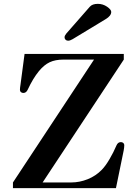

<svg xmlns="http://www.w3.org/2000/svg" viewBox="-20 -972 701 992"><path d="M313.5 -779.3Q313.5 -787.6 322.3 -798.3L443.8 -937Q457 -952.1 485.4 -952.1Q511.7 -952.1 533.2 -937.3Q554.7 -922.4 554.7 -910.6Q554.7 -890.1 525.9 -873L355 -769.5Q341.8 -761.7 332 -761.7Q323.7 -761.7 318.6 -766.8Q313.5 -772 313.5 -779.3ZM46.9 0V-29.3L465.8 -664.1H307.6Q265.6 -664.1 236.6 -650.4Q207.5 -636.7 180.7 -604Q150.4 -566.9 123.5 -509.3Q115.7 -491.7 100.6 -491.7Q93.3 -491.7 88.1 -496.1Q83 -500.5 83 -507.3Q83 -518.1 85.9 -534.7L106.9 -693.4H619.6V-664.1L200.2 -29.3H347.7Q391.1 -29.3 433.1 -46.1Q475.1 -63 505.9 -94.7Q525.4 -114.7 546.1 -150.1Q566.9 -185.5 581.5 -220.2Q588.9 -237.8 604.5 -237.8Q611.8 -237.8 616.9 -233.4Q622.1 -229 622.1 -222.2Q622.1 -211.4 619.1 -194.8L579.1 0Z"/></svg>

Font: Monomachus
Style: Medium
Weight: 500
Designer: Alexey Kryukov
Version: Version 1.0